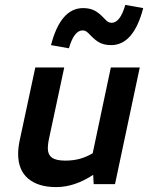

<svg xmlns="http://www.w3.org/2000/svg" viewBox="-20 -751 620 783"><path d="M209 12Q136 12 95 -22.5Q54 -57 54 -123Q54 -149 60 -177L124 -476H242L180 -186Q177 -172 176 -162Q175 -152 175 -146Q175 -121 191.5 -108.5Q208 -96 246 -96Q279 -96 306 -103.5Q333 -111 358 -126L432 -476H550L449 0H362L360 -38Q284 12 209 12ZM261 -554 188 -567Q227 -718 319 -718Q344 -718 362.5 -709.5Q381 -701 403 -678Q414 -666 420.5 -662Q427 -658 435 -658Q470 -658 491 -731L564 -718Q525 -567 433 -567Q408 -567 389.5 -575.5Q371 -584 349 -607Q338 -619 331.5 -623Q325 -627 317 -627Q282 -627 261 -554Z"/></svg>

Font: Sometype Mono
Style: Bold Italic
Weight: 700
Italic angle: -12°
Monospace: yes
Designer: Ryoichi Tsunekawa
Foundry: Dharma Type
Version: Version 1.000; ttfautohint (v1.8.3)